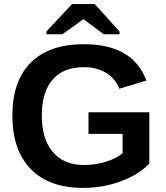

<svg xmlns="http://www.w3.org/2000/svg" viewBox="-20 -916 818 946"><path d="M393.6 -103Q449.7 -103 502.4 -119.4Q555.2 -135.7 584 -161.1V-256.3H416V-362.8H715.8V-109.9Q661.1 -53.7 573.5 -22Q485.8 9.8 389.6 9.8Q221.7 9.8 131.3 -83.3Q41 -176.3 41 -347.2Q41 -517.1 131.8 -607.7Q222.7 -698.2 393.1 -698.2Q635.3 -698.2 701.2 -519L568.4 -479Q546.9 -531.2 501 -558.1Q455.1 -585 393.1 -585Q291.5 -585 238.8 -523.4Q186 -461.9 186 -347.2Q186 -230.5 240.5 -166.7Q294.9 -103 393.6 -103ZM209 -747.1V-761.2L335 -896H446.8L568.8 -761.2V-747.1H491.2L392.1 -820.8H390.1L287.1 -747.1Z"/></svg>

Font: Arimo
Style: Bold
Weight: 700
Designer: Steve Matteson
Foundry: Monotype Imaging Inc.
Version: Version 1.33